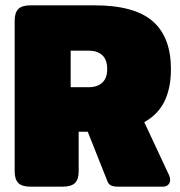

<svg xmlns="http://www.w3.org/2000/svg" viewBox="-20 -700 676 720"><path d="M35 -57V-623Q35 -652 48.5 -666Q62 -680 95 -680H334Q484 -680 552.5 -620.5Q621 -561 621 -441Q621 -369 596.5 -319.5Q572 -270 521 -242L614 -43Q618 -35 618 -25Q618 -14 610.5 -7Q603 0 591 0H422Q406 0 396.5 -4.5Q387 -9 383 -20L309 -206H275V-57Q275 -28 261.5 -14Q248 0 214 0H95Q62 0 48.5 -14Q35 -28 35 -57ZM313 -373Q345 -373 363.5 -390Q382 -407 382 -441Q382 -476 363.5 -493Q345 -510 313 -510H245V-373Z"/></svg>

Font: Mitr
Style: Bold
Weight: 700
Designer: Thanarat Vachiruckul
Foundry: Cadson Demak
Version: Version 1.003